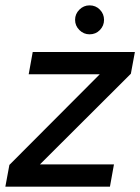

<svg xmlns="http://www.w3.org/2000/svg" viewBox="-30 -696 523 716"><path d="M-10 0 5 -81 342 -419H77L92 -502H473L458 -421L119 -83H395L380 0ZM304 -568Q282 -568 266 -584Q250 -600 250 -622Q250 -644 266 -660Q282 -676 304 -676Q327 -676 342.5 -660Q358 -644 358 -622Q358 -600 342.5 -584Q327 -568 304 -568Z"/></svg>

Font: DM Sans 16pt Medium
Style: Italic
Weight: 500
Italic angle: -10°
Version: Version 4.004;gftools[0.9.30]